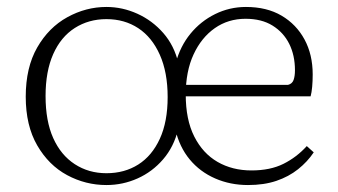

<svg xmlns="http://www.w3.org/2000/svg" viewBox="-20 -520 971 552"><path d="M286 12Q226 12 173 -16.5Q120 -45 87 -102Q54 -159 54 -242Q54 -326 87 -383.5Q120 -441 173.5 -470.5Q227 -500 286 -500Q332 -500 375 -480.5Q418 -461 449.5 -425Q481 -389 493 -338H485Q498 -387 527.5 -423Q557 -459 598.5 -479.5Q640 -500 687 -500Q747 -500 789.5 -475Q832 -450 855.5 -406.5Q879 -363 879 -306Q879 -287 877.5 -270.5Q876 -254 873 -243H492V-276H808Q820 -279 824 -290Q828 -301 828 -318Q828 -361 811.5 -394Q795 -427 763.5 -446.5Q732 -466 686 -466Q636 -466 597.5 -439Q559 -412 536.5 -363.5Q514 -315 514 -248Q514 -176 538.5 -127.5Q563 -79 605.5 -54.5Q648 -30 703 -30Q757 -30 795 -49Q833 -68 862 -100L882 -82Q864 -55 837 -33.5Q810 -12 774.5 0Q739 12 693 12Q642 12 598.5 -7Q555 -26 525.5 -61.5Q496 -97 484 -148H492Q480 -98 449 -62Q418 -26 375.5 -7Q333 12 286 12ZM286 -22Q338 -22 377.5 -47Q417 -72 439.5 -121Q462 -170 462 -241Q462 -312 439.5 -362.5Q417 -413 377.5 -439Q338 -465 286 -465Q235 -465 195 -439.5Q155 -414 133 -364.5Q111 -315 111 -244Q111 -172 133 -123Q155 -74 195 -48Q235 -22 286 -22Z"/></svg>

Font: Source Serif 4 Light
Style: Regular
Weight: 300
Designer: Frank Grießhammer
Foundry: Adobe Systems Incorporated
Version: Version 4.004;hotconv 1.0.116;makeotfexe 2.5.65601